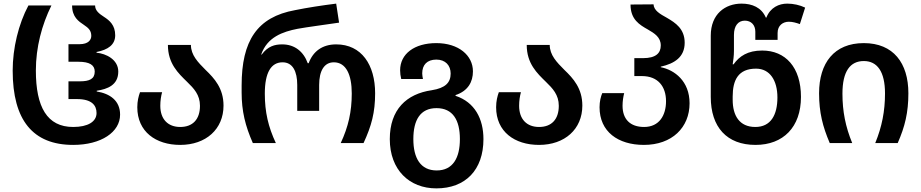

<svg xmlns="http://www.w3.org/2000/svg" viewBox="-20 -790 5085 1060"><path d="M384 10C539 10 643 -61 643 -157C643 -234 588 -273 514 -285V-289C573 -298 633 -320 633 -395C633 -461 566 -494 513 -499V-503C576 -515 616 -543 616 -595C616 -651 585 -677 554 -697C528 -714 505 -731 505 -760H378C378 -696 414 -672 444 -652C466 -637 484 -623 484 -592C484 -571 469 -546 419 -546H358V-449H414C474 -449 503 -431 503 -395C503 -354 474 -341 421 -341H358V-243H405C486 -243 513 -209 513 -166C513 -118 465 -89 384 -89C240 -89 178 -199 178 -401C178 -529 211 -653 264 -760H137C82 -657 50 -524 50 -400C50 -126 162 10 384 10Z M975 10C1117 10 1214 -77 1214 -207C1214 -302 1164 -357 1115 -404C1073 -446 1034 -486 1034 -542H907C907 -439 964 -386 1013 -338C1050 -302 1084 -267 1084 -206C1084 -131 1044 -89 975 -89C907 -89 865 -132 865 -206C865 -233 869 -260 875 -281H753C745 -259 738 -232 738 -198C738 -63 840 10 975 10Z M1376 0H1503C1461 -90 1442 -171 1442 -273C1442 -390 1477 -446 1540 -446C1596 -446 1621 -396 1621 -321V-178H1742V-321C1742 -399 1770 -446 1823 -446C1891 -446 1922 -377 1922 -274C1922 -173 1903 -90 1861 0H1987C2031 -95 2051 -169 2051 -275C2051 -432 1976 -545 1836 -545C1759 -545 1708 -506 1684 -441H1679C1656 -505 1607 -545 1538 -545C1497 -545 1459 -535 1425 -489H1422C1455 -585 1541 -615 1623 -631C1678 -641 1772 -653 1852 -665L1836 -770C1756 -760 1678 -748 1609 -734C1399 -696 1314 -564 1314 -318V-279C1314 -177 1334 -95 1376 0Z M2389 250C2550 250 2649 148 2649 -22C2649 -134 2601 -226 2495 -261V-265C2564 -288 2591 -338 2591 -396C2591 -484 2512 -552 2389 -552C2267 -552 2189 -492 2189 -402C2189 -386 2191 -371 2195 -354H2315C2313 -365 2311 -375 2311 -385C2311 -432 2338 -461 2389 -461C2439 -461 2468 -429 2468 -384C2468 -334 2439 -304 2364 -292C2224 -272 2132 -185 2132 -22C2132 148 2240 250 2389 250ZM2391 151C2301 151 2262 82 2262 -22C2262 -127 2300 -193 2390 -193C2480 -193 2519 -127 2519 -22C2519 82 2480 151 2391 151Z M2956 10C3098 10 3195 -77 3195 -207C3195 -302 3145 -357 3096 -404C3054 -446 3015 -486 3015 -542H2888C2888 -439 2945 -386 2994 -338C3031 -302 3065 -267 3065 -206C3065 -131 3025 -89 2956 -89C2888 -89 2846 -132 2846 -206C2846 -233 2850 -260 2856 -281H2734C2726 -259 2719 -232 2719 -198C2719 -63 2821 10 2956 10Z M3535 10C3690 10 3787 -86 3787 -220C3787 -342 3704 -404 3628 -419V-422C3704 -439 3760 -475 3760 -554C3760 -631 3709 -664 3663 -691C3623 -713 3590 -732 3588 -766L3461 -765C3461 -682 3511 -653 3557 -627C3593 -606 3628 -585 3628 -539C3628 -496 3600 -469 3530 -469H3482V-370H3524C3613 -370 3657 -312 3657 -231C3657 -154 3620 -89 3536 -89C3459 -89 3417 -132 3417 -206C3417 -232 3421 -256 3426 -276H3305C3297 -257 3290 -230 3290 -198C3290 -63 3392 10 3535 10Z M4151 10C4304 10 4402 -88 4402 -255C4402 -419 4316 -511 4188 -511C4108 -511 4062 -480 4030 -435H4025C4028 -454 4032 -481 4032 -509V-597C4032 -647 4055 -676 4092 -676C4127 -676 4150 -652 4150 -615V-570H4273V-608C4273 -650 4303 -670 4335 -670C4356 -670 4376 -664 4396 -657L4425 -748C4396 -762 4361 -770 4326 -770C4281 -770 4233 -749 4211 -693H4208C4184 -749 4132 -770 4074 -770C3984 -770 3904 -713 3904 -593V-255C3904 -88 3993 10 4151 10ZM4150 -89C4062 -89 4025 -152 4025 -239V-257C4025 -347 4055 -411 4154 -411C4231 -411 4272 -345 4272 -252C4272 -156 4236 -89 4150 -89Z M4561 0H4685C4648 -90 4631 -175 4631 -273C4631 -397 4674 -453 4749 -453C4823 -453 4866 -395 4866 -274C4866 -177 4849 -90 4812 0H4936C4976 -91 4995 -169 4995 -275C4995 -442 4912 -552 4749 -552C4585 -552 4502 -442 4502 -275C4502 -169 4522 -91 4561 0Z"/></svg>

Font: Noto Sans Georgian SemiBold
Style: Regular
Weight: 600
Designer: Monotype Design Team, Akaki Razmadze
Foundry: Google LLC
Version: Version 2.005